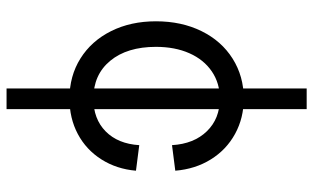

<svg xmlns="http://www.w3.org/2000/svg" viewBox="-205 -635 956 586"><g transform="rotate(90 273.0 -342.0)"><path d="M45 -340Q45 -418 75 -479Q105 -540 159 -574Q213 -608 281 -608Q340 -608 388.5 -581.5Q437 -555 466.5 -507.5Q496 -460 501 -399L423 -389Q419 -456 380.5 -495.5Q342 -535 281 -535Q234 -535 198 -510.5Q162 -486 142.5 -442Q123 -398 123 -340Q123 -252 165.5 -200.5Q208 -149 281 -149Q343 -149 381 -186.5Q419 -224 423 -289L501 -279Q496 -220 466.5 -173.5Q437 -127 389 -101.5Q341 -76 281 -76Q212 -76 158.5 -109.5Q105 -143 75 -203Q45 -263 45 -340ZM250 -800H313V116H250Z"/></g></svg>

Font: Uncut Sans Variable
Style: Regular
Weight: 400
Designer: Kasper Nordkvist
Foundry: UNCUT.wtf
Version: Version 1.303;Glyphs 3.1.2 (3151)